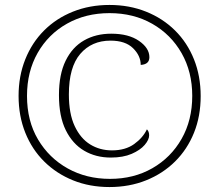

<svg xmlns="http://www.w3.org/2000/svg" viewBox="-20 -745 885 775"><path d="M422 10Q342 10 275 -17Q208 -44 158.5 -93Q109 -142 82 -209.5Q55 -277 55 -358Q55 -438 82 -505.5Q109 -573 158 -622Q207 -671 274.5 -698Q342 -725 422 -725Q502 -725 569.5 -698Q637 -671 686.5 -622Q736 -573 763 -505.5Q790 -438 790 -357Q790 -276 763 -209Q736 -142 686.5 -93Q637 -44 569.5 -17Q502 10 422 10ZM424 -23Q520 -23 595 -66Q670 -109 713 -184.5Q756 -260 756 -358Q756 -455 713 -530.5Q670 -606 594.5 -649Q519 -692 422 -692Q326 -692 250.5 -649.5Q175 -607 132 -531.5Q89 -456 89 -358Q89 -257 133.5 -182Q178 -107 253.5 -65Q329 -23 424 -23ZM427 -109Q367 -109 320 -136.5Q273 -164 245.5 -219.5Q218 -275 218 -361Q218 -445 245 -500Q272 -555 319.5 -582Q367 -609 429 -609Q499 -609 541 -580Q583 -551 583 -514Q583 -485 548 -483Q548 -520 517 -550.5Q486 -581 426 -581Q350 -581 304 -527.5Q258 -474 258 -364Q258 -286 281.5 -236Q305 -186 344 -162Q383 -138 432 -138Q486 -138 521.5 -163.5Q557 -189 573 -223Q582 -214 582 -199Q582 -181 564 -160Q546 -139 511.5 -124Q477 -109 427 -109Z"/></svg>

Font: Noto Serif Tamil ExtraLight
Style: Italic
Weight: 200
Italic angle: -12°
Designer: Indian Type Foundry, Tom Grace, and the Monotype Design Team
Foundry: Monotype Imaging Inc.
Version: Version 2.003; ttfautohint (v1.8.4.7-5d5b)